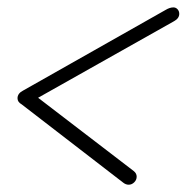

<svg xmlns="http://www.w3.org/2000/svg" viewBox="-20 -507 509 524"><path d="M331.1 -2.9Q323.2 -2.9 315.9 -8.8L39.1 -222.2Q27.8 -228.5 27.8 -238.8Q27.8 -252 43 -259.8L432.1 -480Q443.4 -486.8 453.1 -486.8Q460 -486.8 464.6 -481.7Q469.2 -476.6 469.2 -469.2Q469.2 -457 455.1 -449.2L84 -240.2L345.2 -40Q353 -33.7 353 -24.9Q353 -16.1 346.4 -9.5Q339.8 -2.9 331.1 -2.9Z"/></svg>

Font: Comic Neue Light
Style: Italic
Weight: 300
Italic angle: -12°
Designer: Craig Rozynski
Foundry: Craig Rozynski
Version: Version 2.003;hotconv 1.0.109;makeotfexe 2.5.65596